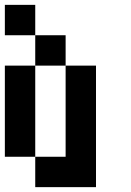

<svg xmlns="http://www.w3.org/2000/svg" viewBox="-20 -645 540 790"><path d="M125 -625V-500H0V-625ZM250 -500V-375H125V-500ZM125 -375V0H250V-375H375V125H125V0H0V-375Z"/></svg>

Font: Bytesized
Style: Regular
Weight: 400
Monospace: yes
Designer: baltdev
Version: Version 1.000